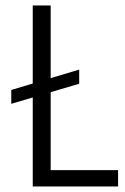

<svg xmlns="http://www.w3.org/2000/svg" viewBox="-20 -670 449 690"><path d="M20.5 -296.9V-346.7L264.6 -419.9V-369.1ZM97.7 -650.4H162.1V-58.6H404.3V0H97.7Z"/></svg>

Font: Lohit Devanagari
Style: Regular
Weight: 400
Version: 2.95.4